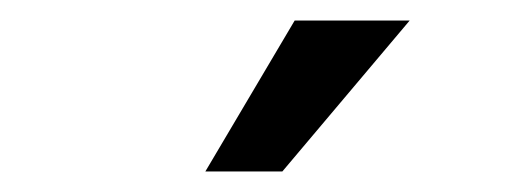

<svg xmlns="http://www.w3.org/2000/svg" viewBox="-20 -747 492 187"><path d="M180 -580H255L379 -727H267Z"/></svg>

Font: Uncut Sans Medium
Style: Italic
Weight: 500
Italic angle: -10°
Designer: Kasper Nordkvist
Foundry: Uncut Type
Version: Version 1.111;FEAKit 1.0